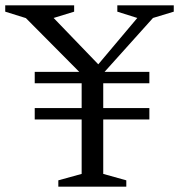

<svg xmlns="http://www.w3.org/2000/svg" viewBox="-52 -696 668 716"><path d="M505 -293V-250.5H77.5V-293ZM505 -428V-385.5H77.5V-428ZM333 -422.5V-47.5L419 -23.5V0H165.5V-23.5L252.5 -47.5V-419L44.5 -628.5L-32.5 -652.5V-676H224.5V-652.5L148 -629L332.5 -437.5L303 -442.5L460 -629L385.5 -652.5V-676H596V-652.5L518.5 -629Z"/></svg>

Font: Newsreader 16pt 16pt
Style: Regular
Weight: 400
Version: Version 1.003